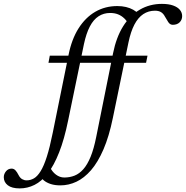

<svg xmlns="http://www.w3.org/2000/svg" viewBox="-200 -736 982 1014"><path d="M579 -442 571.5 -404.5H56L63 -442ZM162 -446Q178.5 -529 215 -586.5Q251.5 -644 303.5 -674Q355.5 -704 419.5 -704Q444.5 -704 465.5 -699Q486.5 -694 503.5 -684.5Q520.5 -675 532 -662L481 -606Q470.5 -625.5 456 -639.2Q441.5 -653 423.5 -660.2Q405.5 -667.5 381.5 -667.5Q347.5 -667.5 320.5 -650Q293.5 -632.5 274.5 -596.2Q255.5 -560 243.5 -504L160 -100.5Q139.5 0 112.2 69Q85 138 52.2 180Q19.5 222 -17.8 240.5Q-55 259 -96 259Q-137.5 259 -158.8 242.5Q-180 226 -180 200Q-180 183 -168.5 168.8Q-157 154.5 -138.5 154.5Q-127 154.5 -118.5 163.5Q-110 172.5 -102 188.5Q-94 204 -83 210.2Q-72 216.5 -59.5 216.5Q-39 216.5 -20.8 206Q-2.5 195.5 14.5 168.2Q31.5 141 47.2 91.8Q63 42.5 78.5 -34.5ZM397 -454.5Q414 -539 450.2 -597Q486.5 -655 538.8 -685.2Q591 -715.5 655 -715.5Q690.5 -715.5 714.2 -707Q738 -698.5 750 -684Q762 -669.5 762 -651Q762 -631.5 748.8 -618.2Q735.5 -605 712.5 -605Q698 -605 688.8 -619Q679.5 -633 671 -648.5Q663 -664 650.5 -671.8Q638 -679.5 618.5 -679.5Q584 -679.5 556.8 -661.5Q529.5 -643.5 510 -606.5Q490.5 -569.5 478.5 -512L396 -113Q376 -15.5 346.5 52.8Q317 121 280.8 162.8Q244.5 204.5 203.5 223.8Q162.5 243 119 243Q89.5 243 67.5 235.8Q45.5 228.5 31.2 216.5Q17 204.5 12 190.5L62 143Q75 171 95.5 186.2Q116 201.5 139.5 201.5Q168.5 201.5 193.8 191.5Q219 181.5 240.2 157.5Q261.5 133.5 278.5 92Q295.5 50.5 308 -12Z"/></svg>

Font: Newsreader 28pt
Style: Italic
Weight: 400
Italic angle: -17°
Version: Version 1.003